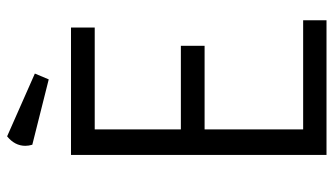

<svg xmlns="http://www.w3.org/2000/svg" viewBox="-214 -700 915 526"><g transform="rotate(-90 243.0 -437.5)"><path d="M81 -700H430V-635H151V-399H380V-334H151V-64H450V0H81ZM304 -799 288 -761 109 -806Q106 -816 106 -825Q106 -854 132 -875Z"/></g></svg>

Font: Strong
Style: Regular
Weight: 400
Designer: Roman Shchyukin (Gaslight Type Foundry)
Foundry: Cyreal (www.cyreal.org)
Version: Version 1.001